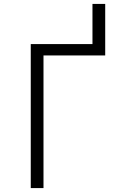

<svg xmlns="http://www.w3.org/2000/svg" viewBox="-20 -960 640 980"><path d="M137 0V-735H452V-940H517V-677H202V0Z"/></svg>

Font: Iosevka SS04 Light Extended
Style: Regular
Weight: 300
Width: 7
Monospace: yes
Designer: Belleve Invis
Foundry: Belleve Invis
Version: Version 19.0.0; ttfautohint (v1.8.4)